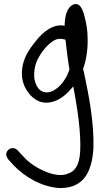

<svg xmlns="http://www.w3.org/2000/svg" viewBox="-20 -678 503 962"><path d="M20 119 48 150C107 211 188 257 274 264C397 268 440 187 448 67C452 -62 426 -195 403 -304L400 -318C399 -323 397 -327 396 -332C412 -374 421 -433 419 -488C419 -525 412 -564 405 -589C401 -602 391 -669 349 -656C315 -642 304 -595 304 -549C245 -561 193 -514 164 -478C138 -446 107 -407 95 -356C82 -300 93 -250 123 -213C150 -176 193 -151 250 -170C288 -182 318 -210 347 -245C360 -177 374 -94 379 -28C387 78 387 169 323 191H322C292 206 249 198 214 184C170 167 128 141 97 106L68 75C63 70 55 64 44 64C27 64 11 78 11 97C11 103 20 119 20 119ZM170 -383C187 -417 212 -448 241 -469C263 -485 283 -487 308 -479C313 -435 320 -376 328 -330L324 -319C306 -272 275 -235 237 -219C191 -204 163 -234 154 -276C153 -279 153 -281 152 -284C149 -325 156 -356 170 -383Z"/></svg>

Font: Stray Cat
Style: ExBdCn
Weight: 800
Version: Version 1.0